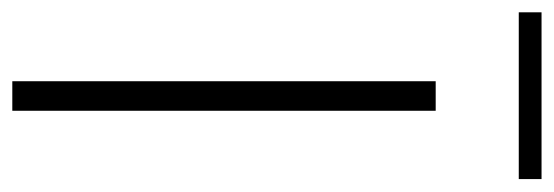

<svg xmlns="http://www.w3.org/2000/svg" viewBox="-315 -586 900 312"><g transform="rotate(90 135.0 -430.0)"><path d="M111 0V-688H159V0ZM-1 -823V-860H270V-823Z"/></g></svg>

Font: Saira ExtraLight
Style: Regular
Weight: 200
Designer: Hector Gatti with collaboration of the Omnibus-Type team
Foundry: Omnibus-Type
Version: Version 1.100; ttfautohint (v1.8.3)